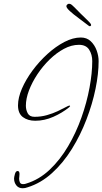

<svg xmlns="http://www.w3.org/2000/svg" viewBox="-20 -909 546 1024"><path d="M101 95Q79 95 67 79.5Q55 64 55 43Q55 36 59.5 19.5Q64 3 74 3Q80 3 82 8Q84 13 84 19Q84 26 83 33Q82 40 82 44Q82 54 86 63.5Q90 73 103 73Q113 73 120 70Q189 49 245 -4Q301 -57 343.5 -129.5Q386 -202 414.5 -282.5Q443 -363 457.5 -441.5Q472 -520 472 -583Q472 -618 455.5 -644Q439 -670 401 -670Q361 -670 321 -648.5Q281 -627 244.5 -591.5Q208 -556 179.5 -513Q151 -470 134.5 -426.5Q118 -383 118 -345Q118 -323 128 -304.5Q138 -286 164 -286Q199 -286 230.5 -295Q262 -304 287.5 -316Q313 -328 329.5 -337Q346 -346 350 -346Q354 -346 354 -343Q353 -341 349 -337Q312 -307 264.5 -286Q217 -265 168 -265Q128 -265 102 -284.5Q76 -304 76 -347Q76 -388 97 -436.5Q118 -485 153.5 -533Q189 -581 233 -621Q277 -661 323 -685Q369 -709 411 -709Q443 -709 464 -689Q485 -669 495.5 -640Q506 -611 506 -583Q506 -516 489.5 -435.5Q473 -355 441 -271.5Q409 -188 363 -114Q317 -40 257.5 14Q198 68 127 90Q114 95 101 95ZM459 -769Q458 -769 454 -771Q427 -792 399 -812.5Q371 -833 352.5 -850Q334 -867 334 -876Q334 -882 340 -886Q345 -889 348 -889Q356 -889 363 -883Q370 -877 377 -870Q390 -856 409 -837.5Q428 -819 444 -803.5Q460 -788 463 -783Q466 -779 466 -774Q466 -773 463.5 -771Q461 -769 459 -769Z"/></svg>

Font: Licorice
Style: Regular
Weight: 400
Designer: Robert E. Leuschke
Foundry: Robert E. Leuschke
Version: Version 1.010; ttfautohint (v1.8.3)